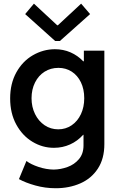

<svg xmlns="http://www.w3.org/2000/svg" viewBox="-20 -792 635 1025"><path d="M81.1 164.1 121.1 67.4Q144.5 85.4 185.5 99.1Q226.6 112.8 266.6 113.3Q303.7 112.8 340.3 99.6Q377 86.4 401.4 57.6Q425.8 28.8 425.8 -15.6V-72.3H423.8Q393.6 -38.6 353.8 -20.8Q314 -2.9 267.6 -2.9Q206.5 -2.9 153.1 -35.2Q99.6 -67.4 66.9 -127.2Q34.2 -187 34.2 -266.6Q34.2 -346.2 67.4 -405.8Q100.6 -465.3 155.5 -497.1Q210.4 -528.8 272.5 -529.3Q317.9 -529.3 356.4 -512.5Q395 -495.6 424.3 -464.8H427.7V-521.5H537.1V-22.5Q537.1 55.2 502.4 108.2Q467.8 161.1 408.7 187Q349.6 212.9 277.3 212.9Q221.2 212.9 168.7 198.2Q116.2 183.6 81.1 164.1ZM429.7 -267.6Q429.7 -315.9 411.9 -352.8Q394 -389.6 362.8 -409.7Q331.5 -429.7 292 -429.7Q250.5 -429.7 218 -409.2Q185.5 -388.7 167 -351.6Q148.4 -314.5 148.4 -267.6Q148.4 -221.2 167 -183.3Q185.5 -145.5 218 -123.5Q250.5 -101.6 291 -101.6Q330.6 -101.6 362.3 -123Q394 -144.5 411.9 -182.4Q429.7 -220.2 429.7 -267.6ZM285.2 -657.2H289.1L413.1 -772.5L460.9 -716.8L299.8 -573.2H274.4L114.3 -716.8L161.1 -772.5Z"/></svg>

Font: Reddit Sans Strawberry SemiBold
Style: Regular
Weight: 600
Designer: Stephen Hutchings
Foundry: Reddit
Version: Version 1.013